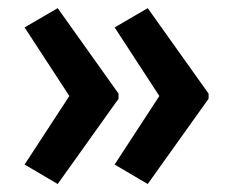

<svg xmlns="http://www.w3.org/2000/svg" viewBox="-20 -507 576 476"><path d="M497.1 -262.2 346.2 -50.8 264.2 -99.1 375 -269 264.2 -439 346.2 -486.8 497.1 -274.9ZM273.9 -262.2 123 -50.8 41 -99.1 151.9 -269 41 -439 123 -486.8 273.9 -274.9Z"/></svg>

Font: Droid Sans TV
Style: Bold
Weight: 600
Version: Version 1.00